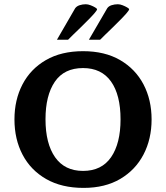

<svg xmlns="http://www.w3.org/2000/svg" viewBox="-20 -895 801 927"><path d="M383.3 12.2Q277.8 12.2 203.1 -30.5Q128.4 -73.2 89.1 -147.9Q49.8 -222.7 49.8 -318.4Q49.8 -413.1 88.6 -487.5Q127.4 -562 201.7 -605Q275.9 -647.9 381.3 -647.9Q485.8 -647.9 559.8 -605Q633.8 -562 672.9 -487.5Q711.9 -413.1 711.9 -318.4Q711.9 -224.1 673.1 -149.4Q634.3 -74.7 560.8 -31.2Q487.3 12.2 383.3 12.2ZM380.9 -69.8Q470.7 -69.8 516.4 -136.2Q562 -202.6 562 -318.8Q562 -437 515.9 -501.7Q469.7 -566.4 380.9 -566.4Q289.6 -566.4 244.6 -500.2Q199.7 -434.1 199.7 -319.3Q199.7 -201.7 246.1 -135.7Q292.5 -69.8 380.9 -69.8ZM409.2 -703.1 497.6 -855Q504.4 -865.2 518.8 -869.9Q533.2 -874.5 548.8 -874.5Q559.6 -874.5 572 -869.6Q584.5 -864.7 594 -859.1Q603.5 -853.5 603.5 -850.1Q603 -845.2 591.3 -831.5Q579.6 -817.9 561.5 -799.6Q543.5 -781.2 523.9 -762.2Q504.4 -743.2 487.8 -727.3Q471.2 -711.4 463.4 -703.1ZM254.9 -703.1 342.8 -855Q350.1 -865.2 364.5 -869.9Q378.9 -874.5 394 -874.5Q404.8 -874.5 417.5 -869.6Q430.2 -864.7 439.5 -859.1Q448.7 -853.5 448.7 -850.1Q448.2 -845.2 436.5 -831.5Q424.8 -817.9 406.7 -799.6Q388.7 -781.2 369.1 -762.2Q349.6 -743.2 333 -727.3Q316.4 -711.4 308.6 -703.1Z"/></svg>

Font: Kameron SemiBold
Style: Regular
Weight: 600
Designer: Vernon Adams
Foundry: Vernon Adams
Version: Version 1.100